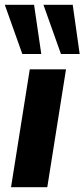

<svg xmlns="http://www.w3.org/2000/svg" viewBox="-27 -780 352 800"><path d="M19 0 97 -491H248L170 0ZM227 -555 154 -760H276L305 -555ZM66 -555 -7 -760H115L145 -555Z"/></svg>

Font: Nunito Sans ExtraBold
Style: Italic
Weight: 800
Italic angle: -9°
Designer: Vernon Adams
Foundry: Vernon Adams
Version: Version 3.006; ttfautohint (v1.8.3)